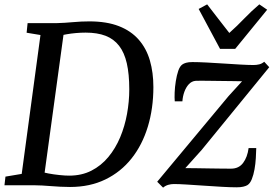

<svg xmlns="http://www.w3.org/2000/svg" viewBox="-24 -849 1254 880"><path d="M102.5 -743H236Q273 -744 310.8 -747.5Q348.5 -751 385.5 -751Q465 -751 520.8 -729.2Q576.5 -707.5 611.8 -667.2Q647 -627 663 -571.8Q679 -516.5 679 -450Q679 -352 653.5 -268.2Q628 -184.5 579 -122.8Q530 -61 459 -26.5Q388 8 297 8Q274 8 252.2 6.8Q230.5 5.5 209.5 4Q188.5 2.5 168.8 1.2Q149 0 129.5 0H-3.5L1 -39.5L75.5 -52L161.5 -688.5L98 -699ZM175.5 -21 162 -63Q174 -58.5 197.8 -54Q221.5 -49.5 247.8 -46.8Q274 -44 293 -44Q350.5 -44 395 -66.8Q439.5 -89.5 472.5 -129.2Q505.5 -169 526.8 -219.8Q548 -270.5 558.2 -327Q568.5 -383.5 568.5 -440Q568.5 -509.5 557.2 -558.8Q546 -608 521.8 -639.2Q497.5 -670.5 459.8 -685Q422 -699.5 368.5 -699.5Q346.5 -699.5 324 -697.5Q301.5 -695.5 283 -692.2Q264.5 -689 253 -686.5L271.5 -722ZM1085.5 -476.5Q1073 -477 1049.5 -477.2Q1026 -477.5 998.2 -477.8Q970.5 -478 943.8 -478.5Q917 -479 897.8 -479Q878.5 -479 872.5 -478.5Q854.5 -477 841.5 -463Q828.5 -449 821 -428.2Q813.5 -407.5 812 -384.5H777Q775.5 -400.5 776.5 -425.5Q777.5 -450.5 781.8 -477.2Q786 -504 793.2 -525Q800.5 -546 812.5 -554Q818 -558 828.8 -561.2Q839.5 -564.5 858 -564.5Q884.5 -564.5 922.8 -562.5Q961 -560.5 1002 -557.8Q1043 -555 1079.5 -553Q1116 -551 1138 -551Q1151.5 -551 1164 -554Q1176.5 -557 1187 -566L1210 -541L900.5 -162L825.5 -78.5Q846 -78.5 876 -78Q906 -77.5 937.8 -77Q969.5 -76.5 996 -76.2Q1022.5 -76 1035 -76Q1070.5 -76 1090.2 -102.2Q1110 -128.5 1115.5 -170.5H1150.5Q1150 -150 1148.5 -124Q1147 -98 1142.5 -72.8Q1138 -47.5 1130.2 -28Q1122.5 -8.5 1110 -0.5Q1103.5 3.5 1091.2 6.5Q1079 9.5 1060.5 9.5Q1033 9.5 993.2 7.2Q953.5 5 911.2 2Q869 -1 832 -3.2Q795 -5.5 773 -5.5Q760 -5.5 747 -1.8Q734 2 723.5 11L696.5 -16L1023.5 -408.5ZM984.5 -625 886.5 -808 925.5 -829Q950.5 -796.5 975.8 -763.8Q1001 -731 1027 -698Q1064 -731 1095.2 -763.8Q1126.5 -796.5 1164.5 -829L1200.5 -804.5L1054 -625Z"/></svg>

Font: Merriweather Light 18pt
Style: Italic
Weight: 400
Italic angle: -7.8°
Version: Version 2.101